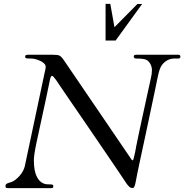

<svg xmlns="http://www.w3.org/2000/svg" viewBox="-20 -971 951 991"><path d="M270.5 -556.6Q253.9 -579.6 249 -579.6Q241.7 -579.6 237.3 -557.1Q218.8 -465.8 199.2 -377.4Q179.7 -289.1 167.2 -229.2Q154.8 -169.4 154.8 -142.8Q154.8 -116.2 158.7 -94.7Q162.6 -73.2 171.4 -56.6Q190.9 -19.5 229 -19.5Q245.6 -19.5 250.2 -18.1Q254.9 -16.6 254.9 -11.2V-6.8Q254.9 0 244.1 0H23.9Q16.1 0 12.2 -1.5Q8.3 -2.9 8.3 -10Q8.3 -17.1 11.2 -20Q14.2 -22.9 18.6 -24.9Q22.9 -26.9 28.1 -28.1Q33.2 -29.3 41 -32.2Q48.8 -35.2 60.1 -43.7Q71.3 -52.2 81.1 -63.5Q102.1 -87.9 107.9 -112.8L210.9 -598.1Q211.9 -604 213.9 -611.1Q215.8 -618.2 215.8 -627Q215.8 -635.7 206.8 -644.3Q197.8 -652.8 184.6 -658.2Q160.2 -668.9 140.4 -668.9Q120.6 -668.9 115.2 -670.2Q109.9 -671.4 109.9 -678.2Q109.9 -685.1 114.3 -686.8Q118.7 -688.5 128.9 -688.5H251.5Q279.3 -688.5 287.6 -683.6Q297.9 -678.2 312.5 -656.2L650.9 -159.2Q653.8 -154.8 657.5 -149.2Q661.1 -143.6 664.3 -143.6Q667.5 -143.6 668.9 -150.1Q670.4 -156.7 673.1 -166.5Q675.8 -176.3 678 -188.2Q680.2 -200.2 683.8 -219.7Q687.5 -239.3 695.3 -275.4Q703.1 -311.5 711.9 -353Q732.4 -445.8 742.9 -495.4Q753.4 -544.9 758.8 -567.6Q764.2 -590.3 764.2 -607.4Q764.2 -640.6 739.3 -660.2Q728 -668.9 681.6 -668.9Q674.8 -668.9 672.6 -672.9Q670.4 -676.8 670.4 -680.2Q670.4 -688.5 684.6 -688.5H899.9Q911.1 -688.5 911.1 -678.7Q911.1 -668.9 899.9 -668.9H880.4Q841.3 -668.9 815.4 -634.8Q803.2 -619.1 793.7 -571.8Q784.2 -524.4 778.3 -497.1Q772.5 -469.7 764.9 -433.8Q757.3 -397.9 749 -358.4Q740.7 -318.8 731.9 -277.8Q723.1 -236.8 714.8 -198.5Q706.5 -160.2 699.5 -127Q692.4 -93.8 688.7 -75.4Q685.1 -57.1 681.9 -39.8Q678.7 -22.5 677 -16.8Q675.3 -11.2 672.6 -5.9Q669.9 -0.5 662.4 -0.5Q654.8 -0.5 648.2 -6.3Q641.6 -12.2 635 -21Q628.4 -29.8 622.3 -39.8Q616.2 -49.8 577.4 -106.7Q538.6 -163.6 486.6 -240Q434.6 -316.4 398.2 -369.4Q361.8 -422.4 338.9 -455.8Q315.9 -489.3 302.2 -509.5Q288.6 -529.8 281.7 -539.8Q274.9 -549.8 270.5 -556.6ZM689 -950.2H713.4L576.7 -761.7H524.9V-951.2H549.3L570.8 -830.6Z"/></svg>

Font: Cardo-Italic
Style: Italic
Weight: 400
Italic angle: -12°
Designer: David J. Perry
Foundry: David J. Perry
Version: Version 0.991